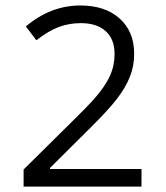

<svg xmlns="http://www.w3.org/2000/svg" viewBox="-20 -780 612 707"><path d="M66.9 -92.8V-155.8L246.1 -333Q298.8 -384.8 321.5 -409.9Q344.2 -435.1 360.1 -458Q376 -481 385 -501.2Q394 -521.5 397.9 -541Q401.9 -560.5 401.9 -581.5Q401.9 -635.7 369.1 -665.3Q336.4 -694.8 277.8 -694.8Q234.9 -694.8 197.3 -680.9Q159.7 -667 113.8 -631.8L75.2 -682.6Q166.5 -759.8 275.9 -759.8Q367.2 -759.8 420.7 -711.7Q474.1 -663.6 474.1 -581.5Q474.1 -537.1 458.3 -497.3Q442.4 -457.5 410.6 -416Q378.9 -374.5 305.2 -301.8L164.1 -161.6V-157.7H501V-92.8Z"/></svg>

Font: Noto Sans Oriya UI
Style: Regular
Weight: 400
Designer: Monotype Design Team
Foundry: Monotype Imaging Inc.
Version: Version 1.01